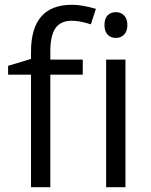

<svg xmlns="http://www.w3.org/2000/svg" viewBox="-20 -785 632 805"><path d="M191 -535V-570Q191 -637 213 -667.5Q235 -698 281 -698Q315 -698 361 -683L382 -748Q323 -765 282 -765Q110 -765 110 -568V-538L14 -509V-472H110V0H191V-472H327V-535ZM466 -626Q487 -626 500.5 -640Q514 -654 514 -680Q514 -706 500.5 -720Q487 -734 466 -734Q444 -734 431 -720.5Q418 -707 418 -680Q418 -654 431 -640Q444 -626 466 -626ZM425 -535V0H506V-535Z"/></svg>

Font: OpenSansMMV
Style: Regular
Weight: 400
Designer: Steve Matteson
Foundry: Ascender Corporation
Version: Version 4.000